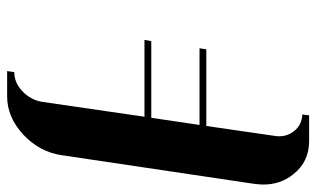

<svg xmlns="http://www.w3.org/2000/svg" viewBox="-194 -461 886 538"><g transform="rotate(90 249.0 -192.0)"><path d="M91.8 -153.8 95.2 -172.9H310.1L330.1 -308.1H115.2L118.2 -327.1H333L360.8 -519Q361.8 -522.9 361.8 -532.2Q361.8 -554.7 347.2 -573.2Q330.1 -594.7 300.8 -596.2L303.2 -615.2H375Q434.1 -615.2 469.2 -569.8Q497.1 -534.7 497.1 -486.8Q497.1 -478.5 495.1 -460.9L415 77.1Q406.2 140.1 356.9 186Q308.1 231 250 231H179.2L182.1 210.9Q211.4 210.9 234.9 189Q259.3 166 265.1 134.8L307.1 -153.8Z"/></g></svg>

Font: Hjet
Style: Italic
Weight: 400
Designer: T. Christopher White
Version: Version 1.2